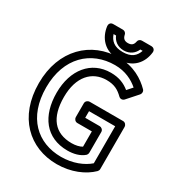

<svg xmlns="http://www.w3.org/2000/svg" viewBox="-206 -970 1040 1132"><g transform="rotate(30 314.0 -404.0)"><path d="M74 -325C74 -527 198 -641 361 -641C432 -641 484 -613 521 -581L490 -546C457 -573 418 -590 362 -590C229 -590 143 -484 143 -328C143 -171 221 -64 368 -64C409 -64 451 -74 479 -99C484 -104 487 -112 487 -118V-259C487 -274 473 -284 462 -284H363V-329H541V-77C500 -41 433 -13 354 -13C194 -13 74 -120 74 -325ZM24 -325C24 -96 166 37 354 37C450 37 533 1 583 -48C587 -52 591 -59 591 -66V-354C591 -365 581 -379 566 -379H338C327 -379 313 -369 313 -354V-259C313 -248 323 -234 338 -234H437V-130C421 -120 395 -114 368 -114C253 -114 193 -187 193 -328C193 -466 263 -540 362 -540C416 -540 445 -522 475 -493C486 -482 502 -484 511 -494L575 -566C582 -574 584 -590 574 -600C530 -645 459 -691 361 -691C170 -691 24 -551 24 -325ZM360 -730C301 -730 274 -757 261 -795H278C290 -765 318 -741 360 -741C403 -741 431 -766 443 -795H459C446 -756 419 -730 360 -730ZM360 -680C457 -680 507 -743 515 -817C517 -838 500 -845 490 -845H425C413 -845 403 -837 401 -825C397 -804 387 -791 360 -791C335 -791 324 -804 320 -825C318 -836 308 -845 296 -845H230C208 -845 204 -827 205 -817C214 -744 264 -680 360 -680Z"/></g></svg>

Font: Falling Sky
Style: Ou
Weight: 400
Designer: Paul D. Hunt
Foundry: Adobe Systems Incorporated
Version: Version 1.02